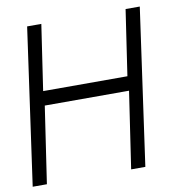

<svg xmlns="http://www.w3.org/2000/svg" viewBox="-89 -773 792 846"><g transform="rotate(-10 307.0 -350.0)"><path d="M528.5 -700H592L493.5 0H430L481 -343H104L53 0H-10.5L88 -700H151.5L108 -407H485Z"/></g></svg>

Font: Urbanist Light
Style: Italic
Weight: 300
Italic angle: -8°
Designer: Corey Hu
Foundry: Corey Hu
Version: Version 1.330; ttfautohint (v1.8.4.7-5d5b)